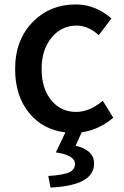

<svg xmlns="http://www.w3.org/2000/svg" viewBox="-20 -584 557 863"><path d="M320 71Q403 91 403 151Q403 250 207 259L197 207Q265 203 292 190Q317 178 317 153Q317 113 231 101L274 11Q173 -1 112 -75Q48 -152 48 -274Q48 -407 130 -488Q206 -564 320 -564Q409 -564 481 -501L424 -426Q376 -469 325 -469Q256 -469 212 -415Q167 -361 167 -274Q167 -187 210 -134Q253 -81 322 -81Q383 -81 442 -131L489 -55Q428 -2 347 11Z"/></svg>

Font: Noto Sans S Chinese Medium
Style: Regular
Weight: 500
Designer: Ryoko NISHIZUKA  (kana & ideographs); Paul D. Hunt (Latin, Greek & Cyrillic); Wenlong ZHANG  (bopomofo); Sandoll Communi
Foundry: Adobe Systems Incorporated
Version: Version 1.000;PS 1;hotconv 1.0.78;makeotf.lib2.5.61930